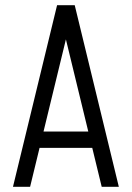

<svg xmlns="http://www.w3.org/2000/svg" viewBox="-20 -720 508 740"><path d="M114 -150V-213H369V-150ZM266 -700 96 0H30L200 -700ZM268 -700 438 0H372L202 -700Z"/></svg>

Font: Akshar Light
Style: Regular
Weight: 300
Designer: Tall Chai
Foundry: Tall Chai
Version: Version 1.100